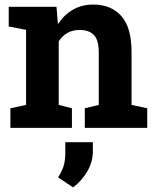

<svg xmlns="http://www.w3.org/2000/svg" viewBox="-20 -558 678 838"><path d="M25.4 0V-85.4L93.8 -100.1V-427.7L18.1 -442.4V-528.3H226.6L232.9 -452.6Q259.3 -493.2 298.1 -515.6Q336.9 -538.1 386.7 -538.1Q465.3 -538.1 509.8 -487.8Q554.2 -437.5 554.2 -330.1V-100.1L622.6 -85.4V0H350.1V-85.4L411.1 -100.1V-329.6Q411.1 -382.8 390.1 -405Q369.1 -427.2 327.6 -427.2Q296.9 -427.2 274.2 -414.3Q251.5 -401.4 236.3 -377.4V-100.1L293.9 -85.4V0ZM299.3 259.8 233.4 216.3Q249 192.4 257.1 168.2Q265.1 144 265.1 108.4V62.5H385.3V102.1Q385.3 148.4 361.1 189.9Q336.9 231.4 299.3 259.8Z"/></svg>

Font: Roboto Slab LO
Style: Bold
Weight: 700
Designer: Google
Version: Version 2.000